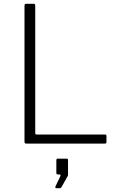

<svg xmlns="http://www.w3.org/2000/svg" viewBox="-20 -762 631 1019"><path d="M112.5 -740C110.8 -738.7 110 -735.7 110 -731V-11C110 -7 110.7 -4.2 112 -2.5C113.3 -0.8 116 0 120 0H537C542.3 0 545 -2.7 545 -8V-40C545 -43.3 544.3 -45.5 543 -46.5C541.7 -47.5 539.3 -48 536 -48H177C173 -48 170.3 -48.5 169 -49.5C167.7 -50.5 167 -53 167 -57V-731C167 -735.7 166.3 -738.7 165 -740C163.7 -741.3 161.3 -742 158 -742H120C116.7 -742 114.2 -741.3 112.5 -740ZM274.5 234C275.5 236 277 237 279 237H292C296.7 237 300 236.5 302 235.5C304 234.5 305.7 232.7 307 230L340 171L341 164V88C341 82.7 338.7 80 334 80H286C281.3 80 279 83 279 89V154C279 158 279.7 160.7 281 162C282.3 163.3 284.7 164 288 164H296C298.7 164 300.3 165 301 167C301.7 169 301.3 171.3 300 174L274 228C273.3 230 273.5 232 274.5 234Z"/></svg>

Font: Libre Franklin ExtraLight
Style: Regular
Weight: 275
Designer: Pablo Impallari, Rodrigo Fuenzalida
Foundry: Impallari Type
Version: Version 1.002; ttfautohint (v1.5)